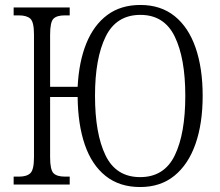

<svg xmlns="http://www.w3.org/2000/svg" viewBox="-20 -744 885 774"><path d="M545 10Q462 10 406 -34.5Q350 -79 322 -160.5Q294 -242 293 -353H182V-110Q182 -60 195.5 -46Q209 -32 242 -32H261V0H35V-32H57Q88 -32 102.5 -46Q117 -60 117 -110V-605Q117 -655 102.5 -668.5Q88 -682 56 -682H35V-714H261V-682H241Q209 -682 195.5 -668.5Q182 -655 182 -604V-394H293Q298 -495 328 -569Q358 -643 412.5 -683.5Q467 -724 546 -724Q628 -724 684 -679Q740 -634 768.5 -551.5Q797 -469 797 -358Q797 -246 768 -163.5Q739 -81 683 -35.5Q627 10 545 10ZM545 -30Q642 -30 684.5 -117.5Q727 -205 727 -358Q727 -509 684.5 -596.5Q642 -684 546 -684Q449 -684 406 -596.5Q363 -509 363 -358Q363 -205 405.5 -117.5Q448 -30 545 -30Z"/></svg>

Font: Noto Serif Condensed Light
Style: Regular
Weight: 300
Width: 3
Designer: Monotype Design Team
Foundry: Monotype Imaging Inc.
Version: Version 2.013